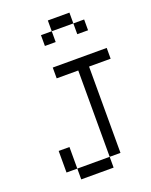

<svg xmlns="http://www.w3.org/2000/svg" viewBox="-160 -960 820 1045"><g transform="rotate(-20 250.0 -437.5)"><path d="M500 -562.5V-625H187.5V-562.5H312.5Q312.5 -562.5 312.5 -62.5H125V0H312.5V-62.5H375Q375 -62.5 375 -562.5ZM437.5 -750V-812.5H375V-750ZM125 -62.5Q125 -62.5 125 -187.5H62.5Q62.5 -187.5 62.5 -62.5ZM250 -812.5H187.5V-750H250ZM250 -812.5H375V-875H250Z"/></g></svg>

Font: Unifont
Style: Regular
Weight: 500
Version: Version 13.0.05